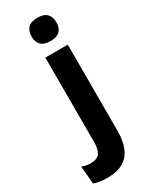

<svg xmlns="http://www.w3.org/2000/svg" viewBox="-273 -727 747 952"><g transform="rotate(-30 101.0 -251.0)"><path d="M67 -83.5V-490.5H195.5V-83.5ZM131 -548.5Q94.5 -548.5 77.2 -565.8Q60 -583 60 -613.5V-616Q60 -646.5 77.2 -664Q94.5 -681.5 131 -681.5Q167.5 -681.5 184.8 -664Q202 -646.5 202 -616V-613.5Q202 -582.5 184.8 -565.5Q167.5 -548.5 131 -548.5ZM34.5 180Q12.5 180 -6.8 176.8Q-26 173.5 -40 169L-49.5 66.5Q-38.5 71 -26 73.5Q-13.5 76 -0.5 76Q39.5 76 53.2 54.8Q67 33.5 67 -4.5V-120H195.5V3.5Q195.5 57.5 180 97Q164.5 136.5 129.2 158.2Q94 180 34.5 180Z"/></g></svg>

Font: Anek Tamil SemiBold
Style: Regular
Weight: 600
Version: Version 1.003